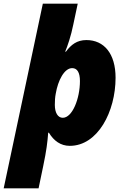

<svg xmlns="http://www.w3.org/2000/svg" viewBox="-60 -780 687 1040"><path d="M-40 240H149L174 120C192 34 197 -9 201 -61H205C231 -18 268 10 318 10C470 10 566 -176 566 -359C566 -489 504 -563 408 -563C357 -563 325 -538 297 -500H293C305 -528 325 -586 337 -647L361 -760H172ZM280 -142C253 -142 237 -170 237 -212C237 -232 238 -253 242 -273C254 -344 288 -411 331 -411C359 -411 373 -386 373 -341C373 -246 332 -142 280 -142Z"/></svg>

Font: Noto Sans Black
Style: Italic
Weight: 900
Italic angle: -12°
Designer: Monotype Design Team
Foundry: Monotype Imaging Inc.
Version: Version 2.013